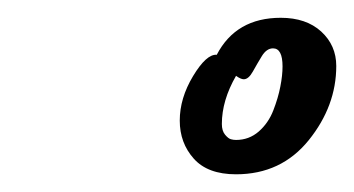

<svg xmlns="http://www.w3.org/2000/svg" viewBox="-20 -612 402 218"><path d="M361.8 -537.1Q361.8 -491.7 330.6 -452.9Q299.3 -414.1 248 -414.1Q215.8 -414.1 200 -431.9Q184.1 -449.7 184.1 -475.1Q184.1 -500.5 199.2 -525.6Q214.4 -550.8 226.1 -549.8Q248 -591.8 298.8 -591.8Q327.6 -591.8 344.7 -576.2Q361.8 -560.5 361.8 -537.1ZM290 -557.1Q282.7 -557.1 277.3 -548.3Q272 -539.6 267.1 -530.8Q262.2 -522 256.8 -522Q253.4 -522 248 -525.9Q231.9 -498 231.9 -471.2Q231.9 -463.4 235.6 -459Q239.3 -454.6 242.2 -453.9Q245.1 -453.1 248 -453.1Q262.7 -453.1 273.7 -462.6Q284.7 -472.2 290.3 -486.6Q295.9 -501 298.3 -513.7Q300.8 -526.4 300.8 -536.6Q300.8 -557.1 290 -557.1Z"/></svg>

Font: Yellowtail
Style: Regular
Weight: 400
Designer: Astigmatic (AOETI)
Foundry: Astigmatic (AOETI)
Version: Version 1.000